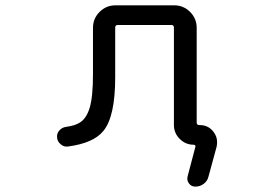

<svg xmlns="http://www.w3.org/2000/svg" viewBox="-20 -567 1040 725"><path d="M331.1 -287.1V-461.9Q331.1 -497.1 356 -522Q380.9 -546.9 416 -546.9H637.7Q672.9 -546.9 697.8 -522Q722.7 -497.1 722.7 -461.9V-104.5Q722.7 -94.7 732.4 -94.7H734.4Q766.6 -94.7 786.1 -69.3Q799.8 -51.8 799.8 -30.3Q799.8 -21.5 797.9 -12.7L767.6 98.6Q763.7 116.2 749.5 127Q735.4 137.7 717.8 137.7Q702.1 137.7 693.4 125.5Q684.6 113.3 688.5 98.6L717.8 -12.7Q718.8 -15.6 716.8 -18.1Q714.8 -20.5 710.9 -20.5Q680.7 -20.5 658.7 -42.5Q636.7 -64.5 636.7 -94.7V-462.9Q636.7 -472.7 627 -472.7H424.8Q415 -472.7 415 -462.9V-275.4Q415 -126 370.1 -72.3Q333 -26.4 236.3 -13.7Q220.7 -11.7 209 -22.5Q195.3 -33.2 195.3 -51.8Q195.3 -64.5 204.1 -74.2Q213.9 -85.9 229.5 -87.9Q263.7 -92.8 280.3 -103.5Q305.7 -118.2 318.4 -159.2Q331.1 -200.2 331.1 -287.1Z"/></svg>

Font: Rounded-X Mgen+ 2m regular
Style: Regular
Weight: 400
Designer: [Source Han Sans]
Ryoko NISHIZUKA  (kana & ideographs); Paul D. Hunt (Latin, Greek & Cyrillic); Wenlong ZHANG  (bopomofo
Version: Version 1.059.20150602